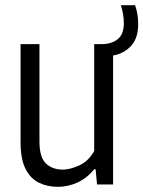

<svg xmlns="http://www.w3.org/2000/svg" viewBox="-20 -713 554 742"><path d="M204 9Q163 9 130.5 -6.8Q98 -22.5 78.8 -60.2Q59.5 -98 59.5 -163.5V-542.5H132.5V-166.5Q132.5 -104.5 157.8 -81Q183 -57.5 222.5 -57.5Q250 -57.5 285.8 -73.5Q321.5 -89.5 344 -129.5V-542.5H373Q410 -542.5 434.2 -561Q458.5 -579.5 458.5 -623Q458.5 -642.5 455.5 -659Q452.5 -675.5 447 -693H502Q508 -675.5 511 -658.5Q514 -641.5 514 -619.5Q514 -566 486.8 -536Q459.5 -506 417 -498.5V0H355L349.5 -59H344.5Q316 -24.5 279.5 -7.8Q243 9 204 9Z"/></svg>

Font: Encode Sans Condensed
Style: Regular
Weight: 400
Width: 3
Designer: Multiple Designers
Foundry: Impallari Type
Version: Version 3.000; ttfautohint (v1.8.3) -l 8 -r 50 -G 200 -x 14 